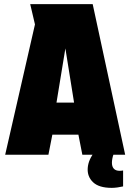

<svg xmlns="http://www.w3.org/2000/svg" viewBox="-20 -748 630 928"><path d="M233 -97 214 0H5L149 -630L126 -728H428L585 0H378L359 -97ZM253 -252H338L296 -514ZM520 160Q458 160 429.5 132.5Q401 105 404 64Q407 23 439 -16H533Q514 36 525 59.5Q536 83 575 76V153Q562 156 547.5 158Q533 160 520 160Z"/></svg>

Font: Protest Strike
Style: Regular
Weight: 400
Designer: Octavio Pardo
Foundry: Ashler Design
Version: Version 2.005; ttfautohint (v1.8.4.7-5d5b)